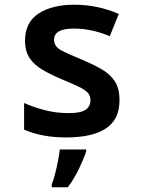

<svg xmlns="http://www.w3.org/2000/svg" viewBox="-20 -572 603 813"><path d="M259 10Q210 10 166 2Q122 -6 82 -23V-136Q119 -119 168 -106Q217 -93 271 -93Q321 -93 342 -107Q363 -121 363 -148Q363 -167 351.5 -179.5Q340 -192 313 -205Q286 -218 240 -237Q195 -256 160 -276.5Q125 -297 105.5 -326Q86 -355 86 -400Q86 -477 143 -514.5Q200 -552 295 -552Q393 -552 483 -513L445 -419Q402 -436 366 -443.5Q330 -451 292 -451Q209 -451 209 -404Q209 -375 239 -359Q269 -343 328 -319Q373 -300 408.5 -280Q444 -260 465 -229.5Q486 -199 486 -148Q486 -66 428.5 -28Q371 10 259 10ZM199 209Q206 192 213 165Q220 138 225.5 110Q231 82 233 61H345V69Q334 102 313.5 144.5Q293 187 267 221H199Z"/></svg>

Font: Noto Sans Mono SemiCondensed SemiBold
Style: Regular
Weight: 600
Width: 4
Designer: Monotype Design Team
Foundry: Monotype Imaging Inc.
Version: Version 2.014; ttfautohint (v1.8.4.7-5d5b)